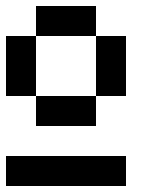

<svg xmlns="http://www.w3.org/2000/svg" viewBox="-20 -1020 540 640"><path d="M0 -400V-500H400V-400ZM0 -700V-900H100V-700ZM100 -700H300V-600H100ZM100 -900V-1000H300V-900ZM300 -700V-900H400V-700Z"/></svg>

Font: Galmuri9 Regular
Style: Regular
Weight: 400
Designer: Lee Minseo (quiple)
Version: Version 2.399;hotconv 1.1.1;makeotfexe 2.6.0 DEVELOPMENT